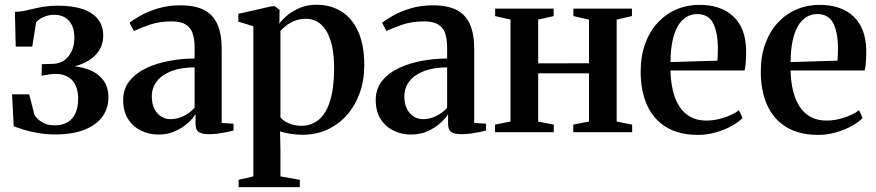

<svg xmlns="http://www.w3.org/2000/svg" viewBox="-20 -559 3704 812"><path d="M212.5 9.5Q173.5 9.5 140.2 3.5Q107 -2.5 81.2 -10.5Q55.5 -18.5 38 -24.5L31 -160H103.5L125.5 -74Q134 -57.5 156 -43.2Q178 -29 212 -29Q244.5 -29 266.5 -42.5Q288.5 -56 299.5 -81Q310.5 -106 310.5 -140Q310.5 -193 285 -219.8Q259.5 -246.5 214 -246.5Q206.5 -246.5 195.2 -245.2Q184 -244 173.2 -242Q162.5 -240 156 -238.5L157 -287.5L205 -289Q229.5 -289.5 249.8 -302.8Q270 -316 282.2 -340.8Q294.5 -365.5 294.5 -399.5Q294.5 -431 284 -452.5Q273.5 -474 254.5 -485.2Q235.5 -496.5 210.5 -496.5Q185 -496.5 163.2 -486.5Q141.5 -476.5 132.5 -464L116.5 -362H46.5L43 -509Q64 -509 82.8 -513Q101.5 -517 121.8 -522Q142 -527 166.8 -531Q191.5 -535 225 -535Q288.5 -535 331 -520Q373.5 -505 395 -477Q416.5 -449 416.5 -409Q416.5 -369 395.5 -340Q374.5 -311 336.8 -293.2Q299 -275.5 249 -268.5L259 -280.5Q311 -280.5 351.5 -266Q392 -251.5 415.2 -222Q438.5 -192.5 438.5 -147Q438.5 -101.5 413.5 -66.2Q388.5 -31 338.5 -10.8Q288.5 9.5 212.5 9.5Z M650 10Q610 10 576 -6.8Q542 -23.5 521.5 -55.8Q501 -88 501 -136Q501 -183.5 528 -217Q555 -250.5 599.2 -271.2Q643.5 -292 696.8 -301.8Q750 -311.5 803 -311.5V-358Q803 -394 794.5 -418.5Q786 -443 764.8 -455.8Q743.5 -468.5 706 -468.5Q654 -468.5 613.2 -454.5Q572.5 -440.5 546.5 -427.5L528 -462.5Q543.5 -475.5 574.5 -493Q605.5 -510.5 648.5 -523.5Q691.5 -536.5 742.5 -536.5Q804.5 -536.5 843 -516.8Q881.5 -497 899.5 -456Q917.5 -415 917.5 -352V-39L967.5 -36V-7Q957 -4 940 -0.5Q923 3 903.2 5.8Q883.5 8.5 864 8.5Q835.5 8.5 821.2 -0.2Q807 -9 807 -36V-76.5Q797.5 -60 775.8 -39.8Q754 -19.5 722.2 -4.8Q690.5 10 650 10ZM701.5 -55Q729 -55 756 -68Q783 -81 803 -103V-274Q746 -274 705.5 -258.5Q665 -243 643.5 -215.5Q622 -188 622 -151Q622 -120.5 632.8 -99Q643.5 -77.5 661.5 -66.2Q679.5 -55 701.5 -55Z M989 232.5V201.5L1051.5 187V-448L988 -467.5V-500.5L1129 -532.5H1143L1162.5 -517L1161.5 -459Q1172 -474.5 1193.8 -493Q1215.5 -511.5 1247.2 -525.2Q1279 -539 1318 -539Q1378.5 -539 1424.2 -510.2Q1470 -481.5 1495.2 -424.8Q1520.5 -368 1520.5 -283Q1520.5 -218.5 1501 -164.8Q1481.5 -111 1446.2 -71.5Q1411 -32 1363.5 -10.5Q1316 11 1259.5 11Q1231 11 1204.2 6.2Q1177.5 1.5 1164.5 -3.5L1166 75.5V187L1248 201.5V232.5ZM1254.5 -27Q1298 -27 1329 -53.5Q1360 -80 1376.5 -133.8Q1393 -187.5 1393 -269Q1393 -326 1383.8 -366Q1374.5 -406 1358.2 -431.2Q1342 -456.5 1320.2 -468Q1298.5 -479.5 1273.5 -479.5Q1247 -479.5 1225.8 -470.8Q1204.5 -462 1189.5 -450Q1174.5 -438 1166 -428V-63Q1175 -50 1199 -38.5Q1223 -27 1254.5 -27Z M1718 10Q1678 10 1644 -6.8Q1610 -23.5 1589.5 -55.8Q1569 -88 1569 -136Q1569 -183.5 1596 -217Q1623 -250.5 1667.2 -271.2Q1711.5 -292 1764.8 -301.8Q1818 -311.5 1871 -311.5V-358Q1871 -394 1862.5 -418.5Q1854 -443 1832.8 -455.8Q1811.5 -468.5 1774 -468.5Q1722 -468.5 1681.2 -454.5Q1640.5 -440.5 1614.5 -427.5L1596 -462.5Q1611.5 -475.5 1642.5 -493Q1673.5 -510.5 1716.5 -523.5Q1759.5 -536.5 1810.5 -536.5Q1872.5 -536.5 1911 -516.8Q1949.5 -497 1967.5 -456Q1985.5 -415 1985.5 -352V-39L2035.5 -36V-7Q2025 -4 2008 -0.5Q1991 3 1971.2 5.8Q1951.5 8.5 1932 8.5Q1903.5 8.5 1889.2 -0.2Q1875 -9 1875 -36V-76.5Q1865.5 -60 1843.8 -39.8Q1822 -19.5 1790.2 -4.8Q1758.5 10 1718 10ZM1769.5 -55Q1797 -55 1824 -68Q1851 -81 1871 -103V-274Q1814 -274 1773.5 -258.5Q1733 -243 1711.5 -215.5Q1690 -188 1690 -151Q1690 -120.5 1700.8 -99Q1711.5 -77.5 1729.5 -66.2Q1747.5 -55 1769.5 -55Z M2073.5 0V-32L2139 -45V-476L2074 -491V-522.5H2321.5V-491L2256 -476V-291L2471 -291.5V-476L2405 -491V-522.5H2652.5V-491L2588 -476V-45L2653.5 -32V0H2404.5V-32L2471 -45V-249H2256V-45L2322 -32V0Z M2932 11.5Q2851 11.5 2797 -21.8Q2743 -55 2716.2 -115.2Q2689.5 -175.5 2689.5 -256.5Q2689.5 -322.5 2708.8 -374.8Q2728 -427 2762 -463.5Q2796 -500 2841 -519.2Q2886 -538.5 2937 -538.5Q3029.5 -538.5 3081.5 -489.5Q3133.5 -440.5 3135.5 -348.5Q3135.5 -317 3134 -296Q3132.5 -275 3129 -261H2815.5Q2816.5 -214 2826 -175Q2835.5 -136 2854 -107.8Q2872.5 -79.5 2900.8 -64.2Q2929 -49 2967.5 -49Q3005 -49 3044 -62.2Q3083 -75.5 3105 -93L3120.5 -60Q3104 -43 3074.5 -26.5Q3045 -10 3008 0.8Q2971 11.5 2932 11.5ZM2815.5 -296.5 3014 -302.5Q3015 -315 3015.5 -327.2Q3016 -339.5 3016 -351.5Q3016 -421 2996.2 -460.2Q2976.5 -499.5 2928.5 -499.5Q2902.5 -499.5 2881.8 -486.5Q2861 -473.5 2846.2 -448Q2831.5 -422.5 2823.8 -384.8Q2816 -347 2815.5 -296.5Z M3440 11.5Q3359 11.5 3305 -21.8Q3251 -55 3224.2 -115.2Q3197.5 -175.5 3197.5 -256.5Q3197.5 -322.5 3216.8 -374.8Q3236 -427 3270 -463.5Q3304 -500 3349 -519.2Q3394 -538.5 3445 -538.5Q3537.5 -538.5 3589.5 -489.5Q3641.5 -440.5 3643.5 -348.5Q3643.5 -317 3642 -296Q3640.5 -275 3637 -261H3323.5Q3324.5 -214 3334 -175Q3343.5 -136 3362 -107.8Q3380.5 -79.5 3408.8 -64.2Q3437 -49 3475.5 -49Q3513 -49 3552 -62.2Q3591 -75.5 3613 -93L3628.5 -60Q3612 -43 3582.5 -26.5Q3553 -10 3516 0.8Q3479 11.5 3440 11.5ZM3323.5 -296.5 3522 -302.5Q3523 -315 3523.5 -327.2Q3524 -339.5 3524 -351.5Q3524 -421 3504.2 -460.2Q3484.5 -499.5 3436.5 -499.5Q3410.5 -499.5 3389.8 -486.5Q3369 -473.5 3354.2 -448Q3339.5 -422.5 3331.8 -384.8Q3324 -347 3323.5 -296.5Z"/></svg>

Font: Merriweather 96pt SemiBold
Style: Regular
Weight: 600
Version: Version 2.100